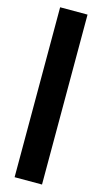

<svg xmlns="http://www.w3.org/2000/svg" viewBox="-140 -752 541 1015"><g transform="rotate(15 130.0 -245.0)"><path d="M55 220V-710H205V220Z"/></g></svg>

Font: Cairo Play ExtraBold
Style: Regular
Weight: 800
Version: Version 3.119